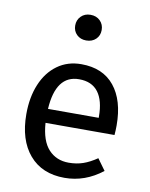

<svg xmlns="http://www.w3.org/2000/svg" viewBox="-88 -844 721 921"><g transform="rotate(10 272.5 -384.0)"><path d="M491 -232H155Q161 -145 199 -104Q237 -63 297 -63Q335 -63 367 -74Q399 -85 434 -109L474 -54Q390 12 290 12Q180 12 118.5 -60Q57 -132 57 -258Q57 -340 83.5 -403.5Q110 -467 159.5 -503Q209 -539 276 -539Q381 -539 437 -470Q493 -401 493 -279Q493 -256 491 -232ZM402 -306Q402 -384 371 -425Q340 -466 278 -466Q165 -466 155 -300H402ZM343 -717Q343 -690 325 -672.5Q307 -655 278 -655Q250 -655 232 -672.5Q214 -690 214 -717Q214 -744 232 -762Q250 -780 278 -780Q307 -780 325 -762Q343 -744 343 -717Z"/></g></svg>

Font: Wolseley Sans
Style: Regular
Weight: 400
Designer: Carrois Corporate & Edenspiekermann AG
Foundry: Carrois Corporate GbR & Edenspiekermann AG
Version: Version 4.202